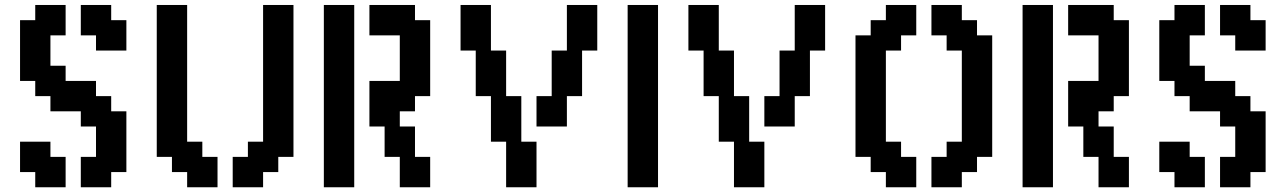

<svg xmlns="http://www.w3.org/2000/svg" viewBox="-20 -708 5290 790"><path d="M375 62.5H312.5V0V-62.5H375V-125V-187.5H312.5V-250H250H187.5V-312.5H125V-375H62.5V-437.5V-500V-562.5V-625H125V-687.5H187.5H250V-625V-562.5H187.5V-500V-437.5H250V-375H312.5H375V-312.5H437.5V-250H500V-187.5V-125V-62.5V0H437.5V62.5ZM187.5 62.5H125V0H62.5V-62.5V-125H125H187.5V-62.5H250V0V62.5ZM437.5 -500H375V-562.5H312.5V-625V-687.5H375H437.5V-625H500V-562.5V-500Z M1000 62.5H937.5V0V-62.5H1000V-125H1062.5V-187.5V-250V-312.5V-375V-437.5V-500V-562.5V-625V-687.5H1125H1187.5V-625V-562.5V-500V-437.5V-375V-312.5V-250V-187.5V-125V-62.5H1125V0H1062.5V62.5ZM812.5 62.5H750V0H687.5V-62.5H625V-125V-187.5V-250V-312.5V-375V-437.5V-500V-562.5V-625V-687.5H687.5H750V-625V-562.5V-500V-437.5V-375V-312.5V-250V-187.5V-125H812.5V-62.5H875V0V62.5Z M1687.5 62.5H1625V0V-62.5H1562.5V-125V-187.5H1500V-250V-312.5V-375H1562.5H1625V-437.5V-500V-562.5H1562.5H1500V-625V-687.5H1562.5H1625H1687.5V-625H1750V-562.5V-500V-437.5V-375V-312.5H1687.5V-250H1625V-187.5H1687.5V-125V-62.5H1750V0V62.5ZM1375 62.5H1312.5V0V-62.5V-125V-187.5V-250V-312.5V-375V-437.5V-500V-562.5V-625V-687.5H1375H1437.5V-625V-562.5V-500V-437.5V-375V-312.5V-250V-187.5V-125V-62.5V0V62.5Z M2125 62.5H2062.5V0V-62.5V-125H2000V-187.5V-250V-312.5H1937.5V-375V-437.5V-500H1875V-562.5V-625V-687.5H1937.5H2000V-625V-562.5V-500H2062.5V-437.5V-375V-312.5H2125V-250V-187.5V-125H2187.5V-62.5V0V62.5ZM2250 -187.5H2187.5V-250V-312.5H2250V-375V-437.5V-500H2312.5V-562.5V-625V-687.5H2375H2437.5V-625V-562.5V-500H2375V-437.5V-375V-312.5H2312.5V-250V-187.5Z M2625 62.5H2562.5V0V-62.5V-125V-187.5V-250V-312.5V-375V-437.5V-500V-562.5V-625V-687.5H2625H2687.5V-625V-562.5V-500V-437.5V-375V-312.5V-250V-187.5V-125V-62.5V0V62.5Z M3062.5 62.5H3000V0V-62.5V-125H2937.5V-187.5V-250V-312.5H2875V-375V-437.5V-500H2812.5V-562.5V-625V-687.5H2875H2937.5V-625V-562.5V-500H3000V-437.5V-375V-312.5H3062.5V-250V-187.5V-125H3125V-62.5V0V62.5ZM3187.5 -187.5H3125V-250V-312.5H3187.5V-375V-437.5V-500H3250V-562.5V-625V-687.5H3312.5H3375V-625V-562.5V-500H3312.5V-437.5V-375V-312.5H3250V-250V-187.5Z M3875 62.5H3812.5V0V-62.5H3875V-125H3937.5V-187.5V-250V-312.5V-375V-437.5V-500H3875V-562.5H3812.5V-625V-687.5H3875H3937.5V-625H4000V-562.5H4062.5V-500V-437.5V-375V-312.5V-250V-187.5V-125V-62.5H4000V0H3937.5V62.5ZM3687.5 62.5H3625V0H3562.5V-62.5H3500V-125V-187.5V-250V-312.5V-375V-437.5V-500V-562.5H3562.5V-625H3625V-687.5H3687.5H3750V-625V-562.5H3687.5V-500H3625V-437.5V-375V-312.5V-250V-187.5V-125H3687.5V-62.5H3750V0V62.5Z M4562.5 62.5H4500V0V-62.5H4437.5V-125V-187.5H4375V-250V-312.5V-375H4437.5H4500V-437.5V-500V-562.5H4437.5H4375V-625V-687.5H4437.5H4500H4562.5V-625H4625V-562.5V-500V-437.5V-375V-312.5H4562.5V-250H4500V-187.5H4562.5V-125V-62.5H4625V0V62.5ZM4250 62.5H4187.5V0V-62.5V-125V-187.5V-250V-312.5V-375V-437.5V-500V-562.5V-625V-687.5H4250H4312.5V-625V-562.5V-500V-437.5V-375V-312.5V-250V-187.5V-125V-62.5V0V62.5Z M5062.5 62.5H5000V0V-62.5H5062.5V-125V-187.5H5000V-250H4937.5H4875V-312.5H4812.5V-375H4750V-437.5V-500V-562.5V-625H4812.5V-687.5H4875H4937.5V-625V-562.5H4875V-500V-437.5H4937.5V-375H5000H5062.5V-312.5H5125V-250H5187.5V-187.5V-125V-62.5V0H5125V62.5ZM4875 62.5H4812.5V0H4750V-62.5V-125H4812.5H4875V-62.5H4937.5V0V62.5ZM5125 -500H5062.5V-562.5H5000V-625V-687.5H5062.5H5125V-625H5187.5V-562.5V-500Z"/></svg>

Font: PixelArmy
Style: Medium
Weight: 500
Version: Version 001.000